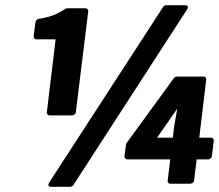

<svg xmlns="http://www.w3.org/2000/svg" viewBox="-20 -698 846 742"><path d="M259 -252C264 -252 272 -256 273 -264L321 -654C322 -659 318 -666 310 -666H241C239 -666 235 -666 233 -664C200 -643 179 -633 129 -625C123 -624 118 -618 117 -612L110 -558C109 -553 113 -546 121 -546H195L161 -264C160 -259 164 -252 172 -252ZM623 -678C619 -678 614 -676 611 -672L171 6C158 26 180 24 180 24H251C255 24 260 22 263 18L702 -660C715 -680 693 -678 693 -678ZM587 -166C613 -203 639 -241 665 -278L653 -209L648 -166ZM806 -154C807 -159 803 -166 795 -166H750L777 -390C778 -395 774 -402 766 -402H663C659 -402 655 -400 652 -396L469 -145C468 -144 467 -141 467 -139L461 -95C460 -90 464 -82 472 -82H638L628 0C627 5 630 12 638 12H715C720 12 729 8 730 0L740 -82H785C790 -82 798 -87 799 -95Z"/></svg>

Font: Falling Sky
Style: BdObl
Weight: 700
Designer: Paul D. Hunt
Foundry: Adobe Systems Incorporated
Version: Version 1.02